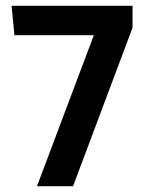

<svg xmlns="http://www.w3.org/2000/svg" viewBox="-20 -645 515 665"><path d="M108 0 305 -523H30L20 -625H439V-549L233 0Z"/></svg>

Font: Changa Medium
Style: Regular
Weight: 500
Designer: Eduardo Rodriguez Tunni
Foundry: Eduardo Rodriguez Tunni
Version: Version 2.002; ttfautohint (v1.5) -l 8 -r 50 -G 150 -x 14 -H